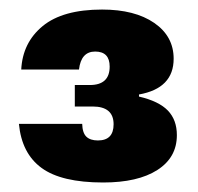

<svg xmlns="http://www.w3.org/2000/svg" viewBox="-20 -735 418 406"><path d="M198.2 -349.1Q109.9 -349.1 67.9 -379.9Q25.9 -410.6 20 -473.1H153.8Q154.3 -454.1 162.6 -446Q170.9 -438 187 -438Q220.2 -438 220.2 -472.2Q220.2 -509.8 175.8 -509.8H138.2V-555.2H169.9Q211.9 -555.2 211.9 -594.2Q211.9 -626 181.2 -626Q151.4 -626 147 -587.9H24.9Q27.8 -645 70.3 -679.9Q112.8 -714.8 195.8 -714.8Q265.1 -714.8 306.2 -686.5Q347.2 -658.2 347.2 -610.8Q347.2 -548.3 273.9 -535.2V-530.8Q315.9 -521 335 -501.2Q354 -481.4 354 -449.2Q354 -401.9 312.7 -375.5Q271.5 -349.1 198.2 -349.1Z"/></svg>

Font: Biathlonist
Style: Bold
Weight: 700
Designer: Go4gold
Foundry: Go4gold
Version: Version 3.010;FEAKit 1.0